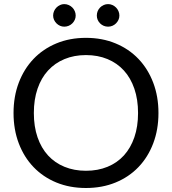

<svg xmlns="http://www.w3.org/2000/svg" viewBox="-20 -909 838 936"><path d="M399 7.5Q320 7.5 255 -19.2Q190 -46 143.5 -94.5Q97 -143 71.5 -210.2Q46 -277.5 46 -358Q46 -438.5 71.5 -505.8Q97 -573 143.5 -621.8Q190 -670.5 255 -697.5Q320 -724.5 399 -724.5Q478 -724.5 543.2 -697.5Q608.5 -670.5 655 -621.8Q701.5 -573 727 -505.8Q752.5 -438.5 752.5 -358Q752.5 -277.5 727 -210.2Q701.5 -143 655 -94.5Q608.5 -46 543.2 -19.2Q478 7.5 399 7.5ZM399 -640.5Q341.5 -640.5 294.5 -621Q247.5 -601.5 214.2 -565.2Q181 -529 163 -476.5Q145 -424 145 -358Q145 -292 163 -239.8Q181 -187.5 214.2 -151.2Q247.5 -115 294.5 -95.8Q341.5 -76.5 399 -76.5Q457 -76.5 504 -95.8Q551 -115 584 -151.2Q617 -187.5 635 -239.8Q653 -292 653 -358Q653 -424 635 -476.5Q617 -529 584 -565.2Q551 -601.5 504 -621Q457 -640.5 399 -640.5ZM293 -779Q282.5 -779 272.8 -783.2Q263 -787.5 255.5 -795Q248 -802.5 243.5 -812.2Q239 -822 239 -833Q239 -844.5 243.5 -854.8Q248 -865 255.5 -872.5Q263 -880 272.8 -884.5Q282.5 -889 293 -889Q304.5 -889 314.8 -884.5Q325 -880 332.5 -872.5Q340 -865 344.5 -854.8Q349 -844.5 349 -833Q349 -822 344.5 -812.2Q340 -802.5 332.5 -795Q325 -787.5 314.8 -783.2Q304.5 -779 293 -779ZM507 -779Q495.5 -779 485.5 -783.2Q475.5 -787.5 468 -795Q460.5 -802.5 456.2 -812.2Q452 -822 452 -833Q452 -844.5 456.2 -854.8Q460.5 -865 468 -872.5Q475.5 -880 485.5 -884.5Q495.5 -889 507 -889Q518 -889 528 -884.5Q538 -880 545.5 -872.5Q553 -865 557.5 -854.8Q562 -844.5 562 -833Q562 -822 557.5 -812.2Q553 -802.5 545.5 -795Q538 -787.5 528 -783.2Q518 -779 507 -779Z"/></svg>

Font: LatoCHI
Style: Regular
Weight: 400
Designer: Lukasz Dziedzic
Foundry: tyPoland Lukasz Dziedzic
Version: Version 1.104